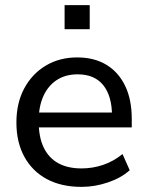

<svg xmlns="http://www.w3.org/2000/svg" viewBox="-20 -720 574 749"><path d="M298 9Q219 9 162.5 -21.5Q106 -52 75 -108.5Q44 -165 44 -242Q44 -318 74.5 -375Q105 -432 158.5 -464Q212 -496 281 -496Q348 -496 395.5 -467Q443 -438 468.5 -384.5Q494 -331 494 -256V-223H115V-281H434L417 -267Q417 -345 383 -387.5Q349 -430 283 -430Q235 -430 201 -407.5Q167 -385 149 -344.5Q131 -304 131 -251V-245Q131 -185 150.5 -144.5Q170 -104 207 -83.5Q244 -63 298 -63Q341 -63 381.5 -76.5Q422 -90 458 -119L486 -56Q453 -26 401.5 -8.5Q350 9 298 9ZM232 -606V-700H330V-606Z"/></svg>

Font: Nunito Sans 12pt Medium
Style: Regular
Weight: 500
Designer: Vernon Adams
Foundry: Vernon Adams
Version: Version 3.101;gftools[0.9.27]